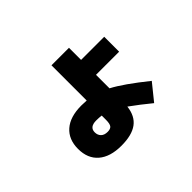

<svg xmlns="http://www.w3.org/2000/svg" viewBox="-128 -912 1256 1256"><g transform="rotate(-45 500.0 -284.0)"><path d="M388 -170Q326 -170 326 -122Q326 -96 342 -80Q358 -64 388 -64Q415 -64 425.5 -77.5Q436 -91 436 -128V-167Q414 -170 388 -170ZM596 -90Q587 -11 536 26.5Q485 64 388 64Q285 64 228.5 15.5Q172 -33 172 -122Q172 -210 228 -259Q284 -308 388 -308Q404 -308 436 -306V-632H598V-520H812V-382H598V-257Q681 -214 828 -96L736 18Q664 -41 596 -90Z"/></g></svg>

Font: Mplus 1p Black
Style: Regular
Weight: 900
Version: Version 1.061